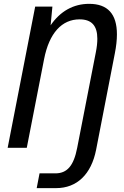

<svg xmlns="http://www.w3.org/2000/svg" viewBox="-20 -763 642 991"><path d="M169.4 208H269.5C377 208 451.2 136.7 476.1 9.8L572.8 -487.8C580.1 -524.4 583.5 -557.1 583.5 -585.9C583.5 -690.9 535.6 -743.2 440.4 -743.2C358.4 -743.2 290.5 -704.6 241.2 -632.3L250.5 -729H161.6L19.5 0H118.2L207.5 -457.5C233.9 -593.3 299.8 -663.1 390.6 -663.1C452.1 -663.1 482.4 -631.3 482.4 -563C482.4 -542.5 480 -519.5 474.6 -492.7L378.4 0C360.4 93.3 326.2 131.8 265.6 131.8H184.1Z"/></svg>

Font: Hack
Style: Oblique
Weight: 400
Italic angle: -12°
Monospace: yes
Designer: Christopher Simpkins
Foundry: Christopher Simpkins
Version: Version 2.010